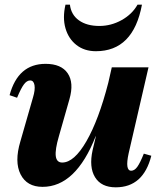

<svg xmlns="http://www.w3.org/2000/svg" viewBox="-20 -784 689 821"><path d="M162 15Q95 15 68 -38.5Q41 -92 67 -179L121 -367Q131 -400 127.5 -420Q124 -440 109 -440Q95 -440 82.5 -423.5Q70 -407 53 -366L21 -377Q57 -511 175 -511Q242 -511 269.5 -470.5Q297 -430 277 -360L232 -202Q215 -144 218.5 -116.5Q222 -89 246 -89Q297 -89 349.5 -180Q402 -271 443 -430L458 -496H615L530 -128Q514 -54 541 -54Q555 -54 567 -70.5Q579 -87 595 -127L627 -118Q593 17 475 17Q413 17 386.5 -26Q360 -69 376 -142L390 -201H389Q304 15 162 15ZM390 -565Q341 -565 307 -591.5Q273 -618 260 -663Q247 -708 260 -764H279Q284 -721 317.5 -697Q351 -673 405 -673Q455 -673 500 -698Q545 -723 568 -764H587Q550 -565 390 -565Z"/></svg>

Font: Platypi
Style: Bold Italic
Weight: 700
Italic angle: -13°
Designer: David Sargent
Foundry: Bolt Cutter Type
Version: Version 1.200; ttfautohint (v1.8.4.7-5d5b)